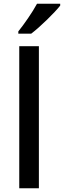

<svg xmlns="http://www.w3.org/2000/svg" viewBox="-20 -1007 342 1027"><path d="M302 -977V-987H178C154 -942 108 -876 78 -839V-827H147C195 -863 273 -940 302 -977ZM188 0V-760H83V0Z"/></svg>

Font: Noto Sans Medefaidrin Medium
Style: Regular
Weight: 500
Designer: Dalton Maag Ltd
Foundry: Dalton Maag Ltd
Version: Version 1.002